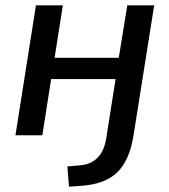

<svg xmlns="http://www.w3.org/2000/svg" viewBox="-20 -508 636 721"><path d="M239 193 233 117 278 113Q364 107 379 11L414 -211H172L139 0H38L115 -488H216L185 -291H426L458 -488H559L481 3Q466 95 420 139.5Q374 184 283 190Z"/></svg>

Font: Nunito Sans SemiBold
Style: Italic
Weight: 600
Italic angle: -9°
Designer: Vernon Adams
Foundry: Vernon Adams
Version: Version 3.006; ttfautohint (v1.8.3)